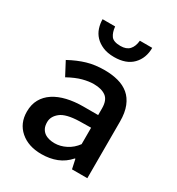

<svg xmlns="http://www.w3.org/2000/svg" viewBox="-167 -787 829 901"><g transform="rotate(30 247.5 -336.0)"><path d="M71 -430Q117 -455 159.5 -467.5Q202 -480 254 -480Q294 -480 327.5 -471Q361 -462 385 -442Q409 -422 422.5 -388.5Q436 -355 436 -307V0H353L342 -51H339Q311 -19 274 -4.5Q237 10 192 10Q121 10 77.5 -28Q34 -66 34 -129Q34 -168 50 -196.5Q66 -225 95 -244Q124 -263 164 -272.5Q204 -282 252 -282H332V-318Q332 -363 308 -380.5Q284 -398 242 -398Q216 -398 183.5 -389.5Q151 -381 109 -358ZM333 -214 270 -213Q199 -211 170 -188Q141 -165 141 -134Q141 -114 147.5 -101Q154 -88 165 -80Q176 -72 190.5 -68.5Q205 -65 220 -65Q251 -65 281.5 -80.5Q312 -96 333 -125ZM193 -682Q196 -651 209 -633Q222 -615 260 -615Q292 -615 308 -632.5Q324 -650 327 -682H394Q394 -626 359.5 -590.5Q325 -555 260 -555Q224 -555 198.5 -566Q173 -577 156.5 -594.5Q140 -612 132.5 -635Q125 -658 125 -682Z"/></g></svg>

Font: Mukta Malar Medium
Style: Regular
Weight: 500
Designer: Aadarsh Rajan, Girish Dalvi, Yashodeep Gholap
Foundry: Ek Type
Version: Version 2.538;PS 1.000;hotconv 16.6.51;makeotf.lib2.5.65220;